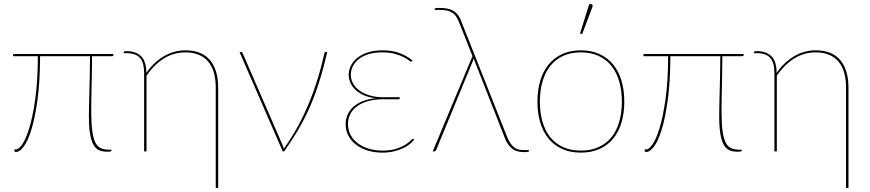

<svg xmlns="http://www.w3.org/2000/svg" viewBox="-20 -746 4287 946"><path d="M538 -474Q538 -471 536.5 -470Q535 -469 530.5 -469H433.5Q433.5 -425 432.8 -388.2Q432 -351.5 431.2 -318.8Q430.5 -286 430 -256.5Q429.5 -227 429.5 -198Q429.5 -138 434.5 -100.8Q439.5 -63.5 450.2 -43Q461 -22.5 477.8 -15.5Q494.5 -8.5 518 -8.5H529V-3.5Q529 -1.5 525 0Q521 1.5 508 1.5Q486.5 1.5 469.8 -5.2Q453 -12 441.5 -31.2Q430 -50.5 424 -85Q418 -119.5 418 -175.5Q418 -197 418.8 -229Q419.5 -261 420.5 -299.5Q421.5 -338 422.5 -381.2Q423.5 -424.5 423.5 -469H177.5Q177 -342 164.5 -252.2Q152 -162.5 134.2 -106Q116.5 -49.5 96.5 -23.5Q76.5 2.5 60.5 2.5Q51 2.5 51 -1V-10H60.5Q72 -10 89.8 -35Q107.5 -60 124.2 -114.8Q141 -169.5 153.5 -256.8Q166 -344 166.5 -469H44V-473Q44 -475.5 45.8 -477.8Q47.5 -480 52 -480H538Z M589.5 -489Q589.5 -494 603.5 -494Q649.5 -494 675.2 -469Q701 -444 701 -386.5Q718 -412 739.5 -432.5Q761 -453 785.5 -467.8Q810 -482.5 837 -490.2Q864 -498 893 -498Q974.5 -498 1014.8 -449.5Q1055 -401 1055 -314V180H1043V-314Q1043 -355 1034 -387.2Q1025 -419.5 1006.2 -442Q987.5 -464.5 959.2 -476.2Q931 -488 893 -488Q835.5 -488 787 -457.5Q738.5 -427 702 -373V0H690V-386.5Q690 -438 669.2 -461Q648.5 -484 603.5 -484H589.5Z M1592.5 -490Q1579.5 -434 1565.8 -386.2Q1552 -338.5 1537.2 -296.5Q1522.5 -254.5 1505.8 -216.8Q1489 -179 1469.8 -143.2Q1450.5 -107.5 1428.2 -72.2Q1406 -37 1380 0H1373L1160 -490H1167Q1171 -490 1173 -487.8Q1175 -485.5 1176 -483L1371 -34Q1373.5 -28.5 1375.2 -23.5Q1377 -18.5 1378 -13Q1412.5 -61 1441.8 -113Q1471 -165 1495.8 -222.8Q1520.5 -280.5 1541 -344.5Q1561.5 -408.5 1577.5 -480.5Q1578.5 -486 1581 -488Q1583.5 -490 1586.5 -490Z M2020.5 -58Q2013 -47 1998.8 -35.8Q1984.5 -24.5 1964.8 -15.2Q1945 -6 1919.8 0Q1894.5 6 1864.5 6Q1824 6 1790.8 -4.5Q1757.5 -15 1733.5 -33.8Q1709.5 -52.5 1696.2 -78.2Q1683 -104 1683 -134Q1683 -157.5 1691.8 -179Q1700.5 -200.5 1718.8 -217.8Q1737 -235 1764.8 -246.5Q1792.5 -258 1830.5 -262Q1793.5 -266.5 1768.2 -278.8Q1743 -291 1727.5 -307.2Q1712 -323.5 1705 -342Q1698 -360.5 1698 -377.5Q1698 -399 1708 -420.5Q1718 -442 1738.5 -459.2Q1759 -476.5 1790.2 -487.2Q1821.5 -498 1864 -498Q1914 -498 1950.8 -483.8Q1987.5 -469.5 2012.5 -447L2009.5 -444Q2007.5 -442 2005.5 -442Q2002.5 -442 1993.5 -449.2Q1984.5 -456.5 1967.8 -465Q1951 -473.5 1925.5 -480.8Q1900 -488 1864 -488Q1823.5 -488 1794.2 -478.5Q1765 -469 1746 -453.5Q1727 -438 1717.8 -418Q1708.5 -398 1708.5 -377.5Q1708.5 -354.5 1720 -334.2Q1731.5 -314 1752.5 -299Q1773.5 -284 1803 -275.5Q1832.5 -267 1868.5 -267H1949V-257H1868.5Q1827 -257 1794.5 -248Q1762 -239 1739.8 -222.8Q1717.5 -206.5 1706 -184Q1694.5 -161.5 1694.5 -134.5Q1694.5 -106 1707 -82Q1719.5 -58 1742 -40.8Q1764.5 -23.5 1795.8 -13.8Q1827 -4 1864.5 -4Q1905 -4 1932.5 -13Q1960 -22 1977.2 -33Q1994.5 -44 2003 -53Q2011.5 -62 2014.5 -62Q2016.5 -62 2018.5 -60Z M2586 -6.5V-1.5Q2586 0.5 2582.5 2Q2579 3.5 2564.5 3.5Q2549 3.5 2535 0.8Q2521 -2 2508.8 -9.8Q2496.5 -17.5 2485.8 -31.8Q2475 -46 2466 -69.5L2321 -439Q2319 -444 2317.2 -448.8Q2315.5 -453.5 2314.5 -458.5Q2311.5 -449 2308 -441L2129 -7Q2128 -4.5 2125.5 -2.2Q2123 0 2119 0H2112L2308 -469.5L2241 -638.5Q2235 -653 2228 -664Q2221 -675 2210.5 -682.2Q2200 -689.5 2185.5 -693.2Q2171 -697 2151 -697H2121.5V-702Q2121.5 -704 2125.2 -705.5Q2129 -707 2145.5 -707Q2191 -707 2214.8 -692Q2238.5 -677 2251 -645.5L2477 -75.5Q2492.5 -37 2511 -21.8Q2529.5 -6.5 2556.5 -6.5Z M2842 -498Q2893.5 -498 2933.5 -479.8Q2973.5 -461.5 3000.8 -428.5Q3028 -395.5 3042 -348.8Q3056 -302 3056 -245Q3056 -188 3042 -141.8Q3028 -95.5 3000.8 -62.5Q2973.5 -29.5 2933.5 -11.8Q2893.5 6 2842 6Q2790 6 2750.2 -11.8Q2710.5 -29.5 2683.2 -62.5Q2656 -95.5 2642 -141.8Q2628 -188 2628 -245Q2628 -302 2642 -348.8Q2656 -395.5 2683.2 -428.5Q2710.5 -461.5 2750.2 -479.8Q2790 -498 2842 -498ZM2842 -4Q2892 -4 2930 -21.5Q2968 -39 2993.2 -70.5Q3018.5 -102 3031.2 -146.5Q3044 -191 3044 -245Q3044 -299 3031.2 -343.8Q3018.5 -388.5 2993.2 -420.5Q2968 -452.5 2930 -470.2Q2892 -488 2842 -488Q2791.5 -488 2753.8 -470.2Q2716 -452.5 2690.8 -420.5Q2665.5 -388.5 2652.8 -343.8Q2640 -299 2640 -245Q2640 -191 2652.8 -146.5Q2665.5 -102 2690.8 -70.5Q2716 -39 2753.8 -21.5Q2791.5 -4 2842 -4ZM2837.5 -579.5 2883 -725.5H2892Q2896.5 -725.5 2899 -721.5Q2901.5 -717.5 2899 -712L2849 -579.5Z M3643.5 -474Q3643.5 -471 3642 -470Q3640.5 -469 3636 -469H3539Q3539 -425 3538.2 -388.2Q3537.5 -351.5 3536.8 -318.8Q3536 -286 3535.5 -256.5Q3535 -227 3535 -198Q3535 -138 3540 -100.8Q3545 -63.5 3555.8 -43Q3566.5 -22.5 3583.2 -15.5Q3600 -8.5 3623.5 -8.5H3634.5V-3.5Q3634.5 -1.5 3630.5 0Q3626.5 1.5 3613.5 1.5Q3592 1.5 3575.2 -5.2Q3558.5 -12 3547 -31.2Q3535.5 -50.5 3529.5 -85Q3523.5 -119.5 3523.5 -175.5Q3523.5 -197 3524.2 -229Q3525 -261 3526 -299.5Q3527 -338 3528 -381.2Q3529 -424.5 3529 -469H3283Q3282.5 -342 3270 -252.2Q3257.5 -162.5 3239.8 -106Q3222 -49.5 3202 -23.5Q3182 2.5 3166 2.5Q3156.5 2.5 3156.5 -1V-10H3166Q3177.5 -10 3195.2 -35Q3213 -60 3229.8 -114.8Q3246.5 -169.5 3259 -256.8Q3271.5 -344 3272 -469H3149.5V-473Q3149.5 -475.5 3151.2 -477.8Q3153 -480 3157.5 -480H3643.5Z M3695 -489Q3695 -494 3709 -494Q3755 -494 3780.8 -469Q3806.5 -444 3806.5 -386.5Q3823.5 -412 3845 -432.5Q3866.5 -453 3891 -467.8Q3915.5 -482.5 3942.5 -490.2Q3969.5 -498 3998.5 -498Q4080 -498 4120.2 -449.5Q4160.5 -401 4160.5 -314V180H4148.5V-314Q4148.5 -355 4139.5 -387.2Q4130.5 -419.5 4111.8 -442Q4093 -464.5 4064.8 -476.2Q4036.5 -488 3998.5 -488Q3941 -488 3892.5 -457.5Q3844 -427 3807.5 -373V0H3795.5V-386.5Q3795.5 -438 3774.8 -461Q3754 -484 3709 -484H3695Z"/></svg>

Font: Lato 2
Style: Regular
Weight: 100
Designer: Lukasz Dziedzic with Adam Twardoch and Botio Nikoltchev
Foundry: tyPoland Lukasz Dziedzic
Version: Version 2.015; 2015-08-06; http://www.latofonts.com/